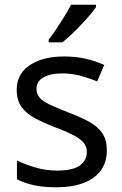

<svg xmlns="http://www.w3.org/2000/svg" viewBox="-20 -786 519 816"><path d="M434 -148Q434 -96 408 -61Q382 -26 334 -8Q286 10 220 10Q164 10 123.5 1Q83 -8 52 -24V-104Q84 -88 129.5 -74.5Q175 -61 222 -61Q289 -61 319 -82.5Q349 -104 349 -140Q349 -160 338 -176Q327 -192 298.5 -208Q270 -224 217 -244Q165 -264 128 -284Q91 -304 71 -332Q51 -360 51 -404Q51 -472 106.5 -509Q162 -546 252 -546Q301 -546 343.5 -536.5Q386 -527 423 -510L393 -440Q359 -454 322 -464Q285 -474 246 -474Q192 -474 163.5 -456.5Q135 -439 135 -409Q135 -387 148 -371.5Q161 -356 191.5 -341.5Q222 -327 273 -307Q324 -288 360 -268Q396 -248 415 -219.5Q434 -191 434 -148ZM388 -756Q379 -742 362 -722Q345 -702 324.5 -680.5Q304 -659 283.5 -639.5Q263 -620 245 -606H187V-618Q202 -637 219.5 -663Q237 -689 254 -716.5Q271 -744 282 -766H388Z"/></svg>

Font: Noto Sans Gujarati
Style: Regular
Weight: 400
Designer: Jelle Bosma - Monotype Design Team, Universal Thirst
Foundry: Monotype Imaging Inc.
Version: Version 2.102